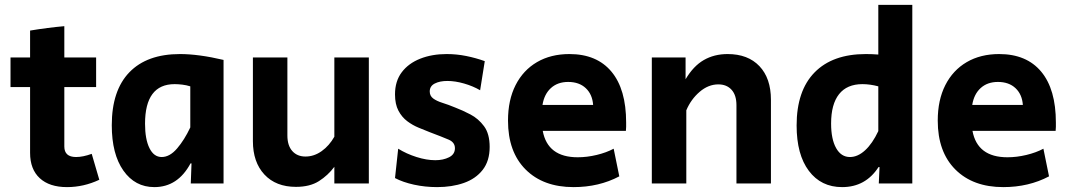

<svg xmlns="http://www.w3.org/2000/svg" viewBox="-20 -750 4377 785"><path d="M254 15Q182 15 142.5 -21.5Q103 -58 103 -125V-394H23V-515H103V-625Q175 -637 243 -643V-515H373V-394H243V-151Q243 -108 291 -108Q319 -108 355 -121L386 -15Q322 15 254 15Z M611 15Q532 15 484.5 -52.5Q437 -120 437 -238Q437 -380 509 -454.5Q581 -529 716 -529Q792 -529 894 -505V0H760L763 -82H759Q707 15 611 15ZM641 -108Q674 -108 704 -143Q734 -178 758 -229V-397Q742 -402 725 -404Q708 -406 694 -406Q573 -406 573 -244Q573 -181 591 -144.5Q609 -108 641 -108Z M1190 14Q1108 14 1061 -36.5Q1014 -87 1014 -173V-515H1155V-196Q1155 -155 1175 -132.5Q1195 -110 1229 -110Q1264 -110 1295 -132Q1326 -154 1347 -191V-515H1488V0H1347V-68Q1321 -33 1284 -9.5Q1247 14 1190 14Z M1767 15Q1718 15 1672.5 5Q1627 -5 1595 -22L1608 -142Q1642 -121 1683 -108Q1724 -95 1760 -95Q1792 -95 1816 -107Q1840 -119 1840 -144Q1840 -168 1814.5 -179Q1789 -190 1736 -210Q1716 -218 1691.5 -228Q1667 -238 1645 -254.5Q1623 -271 1609 -297.5Q1595 -324 1595 -364Q1595 -418 1622.5 -454.5Q1650 -491 1698 -510Q1746 -529 1806 -529Q1847 -529 1886.5 -521Q1926 -513 1962 -500L1943 -381Q1914 -398 1877.5 -408.5Q1841 -419 1809 -419Q1778 -419 1757.5 -408.5Q1737 -398 1737 -376Q1737 -358 1751 -347.5Q1765 -337 1789 -329.5Q1813 -322 1842 -310Q1871 -299 1903.5 -282Q1936 -265 1959 -234Q1982 -203 1982 -149Q1982 -92 1953.5 -55.5Q1925 -19 1876.5 -2Q1828 15 1767 15Z M2325 15Q2201 15 2129 -57Q2057 -129 2057 -257Q2057 -341 2088 -402Q2119 -463 2175.5 -496Q2232 -529 2308 -529Q2420 -529 2480 -457Q2540 -385 2540 -249Q2540 -240 2540 -231.5Q2540 -223 2539 -215H2199Q2219 -107 2342 -107Q2380 -107 2419.5 -116.5Q2459 -126 2489 -142L2512 -29Q2429 15 2325 15ZM2198 -321H2405Q2402 -364 2375 -389.5Q2348 -415 2303 -415Q2260 -415 2232.5 -390Q2205 -365 2198 -321Z M2645 0V-515H2783V-426Q2815 -480 2857.5 -504.5Q2900 -529 2955 -529Q3038 -529 3085 -479.5Q3132 -430 3132 -342V0H2991V-320Q2991 -361 2971 -383Q2951 -405 2917 -405Q2876 -405 2840.5 -374.5Q2805 -344 2786 -299V0Z M3423 15Q3337 15 3287 -51.5Q3237 -118 3237 -237Q3237 -379 3310.5 -454Q3384 -529 3520 -529Q3534 -529 3546 -528.5Q3558 -528 3571 -527V-730H3710V0H3573L3576 -67H3572Q3519 15 3423 15ZM3455 -108Q3487 -108 3517 -135.5Q3547 -163 3571 -214V-397Q3537 -406 3506 -406Q3443 -406 3410.5 -365Q3378 -324 3378 -245Q3378 -181 3398.5 -144.5Q3419 -108 3455 -108Z M4082 15Q3958 15 3886 -57Q3814 -129 3814 -257Q3814 -341 3845 -402Q3876 -463 3932.5 -496Q3989 -529 4065 -529Q4177 -529 4237 -457Q4297 -385 4297 -249Q4297 -240 4297 -231.5Q4297 -223 4296 -215H3956Q3976 -107 4099 -107Q4137 -107 4176.5 -116.5Q4216 -126 4246 -142L4269 -29Q4186 15 4082 15ZM3955 -321H4162Q4159 -364 4132 -389.5Q4105 -415 4060 -415Q4017 -415 3989.5 -390Q3962 -365 3955 -321Z"/></svg>

Font: Secular One
Style: Regular
Weight: 400
Designer: Michal Sahar
Foundry: Hagilda
Version: Version 1.002; ttfautohint (v1.8.4.7-5d5b);gftools[0.9.29]